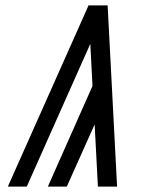

<svg xmlns="http://www.w3.org/2000/svg" viewBox="-20 -690 590 710"><path d="M157 0 322 -372 314 -528 79 0H9L307 -669L306 -670H378L413 0H342L330 -230L227 0Z"/></svg>

Font: Lode
Style: Italic
Weight: 400
Italic angle: -11°
Monospace: yes
Designer: Belleve Invis
Foundry: Belleve Invis
Version: Version 29.2.0; ttfautohint (v1.8.3)